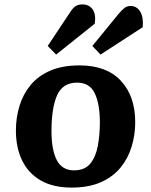

<svg xmlns="http://www.w3.org/2000/svg" viewBox="-20 -834 682 869"><path d="M304 15Q220 15 164 -17.5Q108 -50 80 -108Q52 -166 52 -243Q52 -301 68 -354Q84 -407 118 -448.5Q152 -490 207 -514Q262 -538 340 -538Q462 -538 527 -468.5Q592 -399 592 -281Q592 -224 576 -171Q560 -118 526 -76Q492 -34 437 -9.5Q382 15 304 15ZM315 -63Q364 -63 389 -94Q414 -125 423 -175Q432 -225 432 -280Q432 -363 409 -411.5Q386 -460 329 -460Q264 -460 238.5 -403Q213 -346 213 -240Q213 -156 237 -109.5Q261 -63 315 -63ZM299 -781Q310 -798 322 -806Q334 -814 353 -814Q383 -814 399 -792Q415 -770 409 -727L234 -587L196 -626ZM519 -774Q532 -789 543.5 -798Q555 -807 571 -807Q599 -807 614.5 -781.5Q630 -756 626 -711L435 -587L398 -626Z"/></svg>

Font: Literata 7pt
Style: Bold Italic
Weight: 700
Italic angle: -2°
Designer: Latin by Veronika Burian and Jose Scaglione. Greek by Irene Vlachou. Cyrillic by Vera Evstafieva
Foundry: TypeTogether
Version: Version 3.002